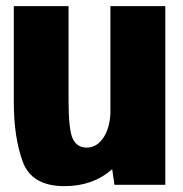

<svg xmlns="http://www.w3.org/2000/svg" viewBox="-20 -616 609 640"><path d="M361.5 0 354 -52Q290 4.5 195 4.5Q86 4.5 56 -76.5Q26 -157.5 26 -276V-595.5H208.5V-283Q208.5 -182 222.8 -153Q237 -124 269 -124Q303.5 -124 326 -159Q345 -188.5 348 -236.5V-595.5H531V0Z"/></svg>

Font: Anybody ExtraBold
Style: Regular
Weight: 800
Designer: Tyler Finck
Foundry: Etcetera Type Company
Version: Version 1.010; ttfautohint (v1.8.3) -l 8 -r 50 -G 200 -x 14 